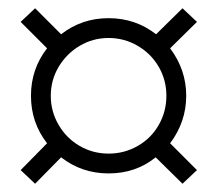

<svg xmlns="http://www.w3.org/2000/svg" viewBox="-20 -614 526 465"><path d="M65 -169 30 -202 94 -267Q55 -317 55 -382Q55 -447 94 -497L30 -561L65 -594L128 -531Q178 -570 243 -570Q308 -570 358 -531L422 -594L457 -561L392 -497Q431 -445 431 -382Q431 -319 392 -267L457 -202L422 -169L357 -233Q309 -194 243 -194Q178 -194 128 -233ZM383 -382Q383 -420 364.5 -452Q346 -484 313.5 -503Q281 -522 243 -522Q205 -522 173 -503Q141 -484 122 -452Q103 -420 103 -382Q103 -344 122 -311.5Q141 -279 173 -260.5Q205 -242 243 -242Q281 -242 313.5 -260.5Q346 -279 364.5 -311.5Q383 -344 383 -382Z"/></svg>

Font: Shippori Mincho
Style: Bold
Weight: 700
Designer: FONTDASU
Foundry: FONTDASU / Google Inc. / but / Adobe
Version: Version 3.110; ttfautohint (v1.8.3)